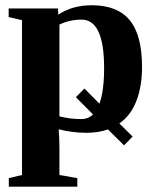

<svg xmlns="http://www.w3.org/2000/svg" viewBox="-20 -491 596 724"><path d="M515.6 -237.8Q515.6 -166 494.6 -111.1Q473.6 -56.2 430.2 -25.4L480 23.9L447.8 57.1L387.2 -2.9Q350.6 9.8 305.7 9.8Q253.9 9.8 201.2 -3.4Q204.1 28.8 204.1 68.8V168.9L271.5 180.7V212.9H13.2V180.7L63 168.9V-415L12.7 -426.8V-459H198.7L199.7 -435.5Q252 -471.2 326.7 -471.2Q422.4 -471.2 469 -415Q515.6 -358.9 515.6 -237.8ZM298.3 -157.2 355 -100.1Q372.6 -148.4 372.6 -234.4Q372.6 -417 287.6 -417Q242.2 -417 204.1 -398.4V-52.2Q243.7 -42 286.6 -42Q313 -42 330.6 -59.6L266.1 -124.5Z"/></svg>

Font: Liberation Serif
Style: Bold
Weight: 700
Designer: Steve Matteson
Foundry: Ascender Corporation
Version: Version 2.1.5